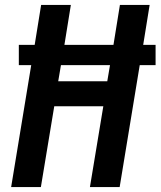

<svg xmlns="http://www.w3.org/2000/svg" viewBox="-20 -755 648 775"><path d="M25 0 106 -492H56V-574H120L146 -735H266L240 -574H438L464 -735H584L558 -574H608V-492H544L463 0H343L397 -326H199L145 0ZM215 -427H413L424 -492H226Z"/></svg>

Font: Zed Sans Extended
Style: Bold Italic
Weight: 700
Width: 7
Italic angle: -9°
Designer: Belleve Invis
Foundry: Belleve Invis
Version: Version 1.0.0; ttfautohint (v1.8.4)